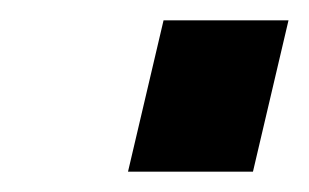

<svg xmlns="http://www.w3.org/2000/svg" viewBox="-20 -389 304 189"><path d="M141 -369H264L229 -220H106Z"/></svg>

Font: Panefresco 800wt
Style: Italic
Weight: 800
Foundry: Campivisivi & Chank Co
Version: Version 1.001